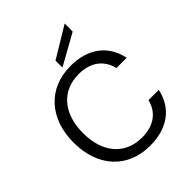

<svg xmlns="http://www.w3.org/2000/svg" viewBox="-256 -1076 1232 1232"><g transform="rotate(-45 360.0 -459.5)"><path d="M381 12C541 12 645 -68 673 -203H580C559 -118 493 -62 381 -62C233 -62 133 -167 133 -350C133 -533 233 -638 381 -638C493 -638 559 -581 580 -494H673C645 -631 541 -712 381 -712C176 -712 47 -566 47 -350C47 -132 176 12 381 12ZM547 -858V-931L337 -804V-741Z"/></g></svg>

Font: Rootstock Sans Body
Style: Regular
Weight: 400
Designer: Colophon Foundry, Jonny Pinhorn
Foundry: Colophon Foundry
Version: Version 1.200;FEAKit 1.0